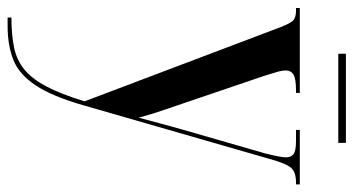

<svg xmlns="http://www.w3.org/2000/svg" viewBox="-232 -465 928 504"><g transform="rotate(90 232.0 -213.0)"><path d="M26 221Q72 221 105 214Q138 207 162.5 187Q187 167 207 129Q227 91 246 29L56 -473Q44 -506 36 -516Q28 -526 9 -526H1V-536H224V-526H217Q187 -526 176 -519.5Q165 -513 165 -499Q165 -489 169.5 -474Q174 -459 180 -440L250 -234Q260 -204 266.5 -185.5Q273 -167 278 -151Q283 -135 289 -113Q295 -137 303 -166Q311 -195 319 -224L383 -446Q393 -486 393 -500Q393 -513 384.5 -519.5Q376 -526 350 -526H321V-536H464V-526H459Q432 -526 420.5 -513Q409 -500 397 -456L257 30Q233 114 204 157.5Q175 201 137 216Q99 231 48 231H26ZM121 -637V-657H355V-637Z"/></g></svg>

Font: Noto Serif Display ExtraCondensed SemiBold
Style: Regular
Weight: 600
Width: 2
Designer: Monotype Design Team
Foundry: Monotype Imaging Inc.
Version: Version 2.009